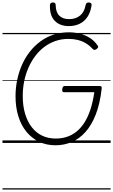

<svg xmlns="http://www.w3.org/2000/svg" viewBox="-20 -1150 910 1545"><path d="M427 19Q353 19 294 -9.5Q235 -38 192.5 -90Q150 -142 127.5 -214.5Q105 -287 105 -375Q105 -443 118.5 -507.5Q132 -572 157.5 -629.5Q183 -687 220.5 -734.5Q258 -782 305.5 -817Q353 -852 410.5 -871Q468 -890 534 -890Q581 -890 623.5 -879Q666 -868 702 -845.5Q738 -823 764 -786Q772 -777 769.5 -770Q767 -763 757 -755Q747 -748 739.5 -748.5Q732 -749 723 -759Q699 -785 669.5 -802.5Q640 -820 605.5 -828.5Q571 -837 531 -837Q476 -837 427.5 -820.5Q379 -804 338 -773.5Q297 -743 265 -701Q233 -659 210 -607.5Q187 -556 175 -498Q163 -440 163 -377Q163 -298 182 -234.5Q201 -171 235.5 -126.5Q270 -82 319 -58.5Q368 -35 429 -35Q474 -35 515.5 -48Q557 -61 592.5 -88.5Q628 -116 657 -160Q686 -204 706.5 -265.5Q727 -327 739 -408H495Q486 -408 482.5 -414.5Q479 -421 481 -433Q483 -447 488 -452.5Q493 -458 502 -458H779Q792 -458 796 -453Q800 -448 798 -435Q784 -313 750 -227Q716 -141 666.5 -86.5Q617 -32 556 -6.5Q495 19 427 19ZM534 -940Q462 -940 420.5 -982.5Q379 -1025 382 -1109Q382 -1119 388 -1124.5Q394 -1130 406 -1130Q418 -1130 423 -1124.5Q428 -1119 428 -1109Q429 -1051 457.5 -1023.5Q486 -996 535 -996Q589 -996 624 -1024.5Q659 -1053 669 -1109Q672 -1120 677 -1125Q682 -1130 694 -1130Q706 -1130 712 -1124Q718 -1118 717 -1109Q709 -1052 684 -1014.5Q659 -977 620.5 -958.5Q582 -940 534 -940ZM0 365H870V375H0ZM0 -20H870V0H0ZM0 -505H870V-500H0ZM0 -885H870V-875H0Z"/></svg>

Font: Playwrite GB J Guides
Style: Italic
Weight: 400
Italic angle: -7.01216°
Designer: Veronika Burian, José Scaglione
Foundry: TypeTogether
Version: Version 1.003